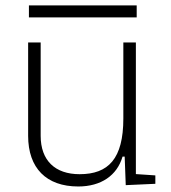

<svg xmlns="http://www.w3.org/2000/svg" viewBox="-20 -673 626 703"><path d="M266.6 9.8C349.6 9.8 408.7 -30.3 428.7 -99.6H436.5L440.4 4.9L548.8 0V-30.8L477.5 -35.6V-517.6H431.6V-239.3C431.6 -91.8 377 -35.2 271.5 -35.2C181.6 -35.2 128.9 -85.4 128.9 -175.8V-517.6H83V-175.8C83 -57.6 149.4 9.8 266.6 9.8ZM85.9 -609.4H480.5V-653.3H85.9Z"/></svg>

Font: Cascadia Code PL ExtraLight
Style: Regular
Weight: 200
Monospace: yes
Designer: Aaron Bell
Foundry: Saja Typeworks
Version: Version 2404.023